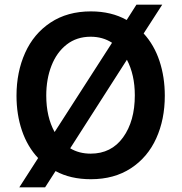

<svg xmlns="http://www.w3.org/2000/svg" viewBox="-20 -763 782 826"><path d="M689 -351Q689 -249 652 -167.5Q615 -86 543 -39Q471 8 371 8Q283 8 219 -27L174 43H63L144 -83Q98 -132 74.5 -201Q51 -270 51 -351Q51 -453 88 -535.5Q125 -618 197.5 -666Q270 -714 371 -714Q459 -714 525 -677L567 -743H678L598 -619Q643 -570 666 -501Q689 -432 689 -351ZM215 -195 462 -579Q422 -605 370 -605Q310 -605 267 -571.5Q224 -538 201.5 -480.5Q179 -423 179 -352Q179 -260 215 -195ZM560 -353Q560 -441 526 -506L282 -125Q320 -102 370 -102Q459 -102 509.5 -172Q560 -242 560 -353Z"/></svg>

Font: Be Vietnam SemiBold
Style: Regular
Weight: 600
Designer: Gabriel Lam
Foundry: TypeRant
Version: Version 4.000